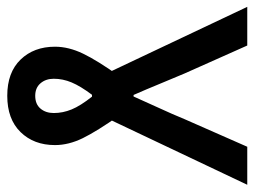

<svg xmlns="http://www.w3.org/2000/svg" viewBox="-111 -606 728 550"><g transform="rotate(90 253.0 -331.0)"><path d="M252.4 12.2Q185.5 12.2 148.7 -25.9Q111.8 -64 111.8 -124.5Q111.8 -163.6 131.6 -204.8Q151.4 -246.1 196.3 -309.1V-255.4L-2.4 -675.3H108.4L188.5 -495.6Q203.6 -460 218.8 -423.1Q233.9 -386.2 250 -349.6H254.4Q270.5 -386.2 287.6 -423.1Q304.7 -460 319.3 -495.6L398.4 -675.3H507.3L308.6 -256.3V-309.1Q354 -244.6 373.8 -204.1Q393.6 -163.6 393.6 -124.5Q393.6 -64 356.4 -25.9Q319.3 12.2 252.4 12.2ZM252.4 -67.9Q276.4 -67.9 289.1 -83Q301.8 -98.1 301.8 -121.1Q301.8 -147 291.5 -172.1Q281.2 -197.3 254.9 -230.5H249.5Q224.6 -197.3 214.1 -172.1Q203.6 -147 203.6 -121.1Q203.6 -98.1 216.6 -83Q229.5 -67.9 252.4 -67.9Z"/></g></svg>

Font: Akatab SemiBold
Style: Regular
Weight: 600
Designer: SIL Global
Foundry: SIL Global
Version: Version 4.100